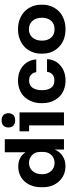

<svg xmlns="http://www.w3.org/2000/svg" viewBox="750 -1559 828 2368"><g transform="rotate(-90 1164.0 -375.0)"><path d="M298.8 18.1Q184.6 18.1 111.8 -60.8Q39.1 -139.6 39.1 -259.8V-283.2Q39.1 -362.8 70.1 -426.5Q101.1 -490.2 159.4 -527.1Q217.8 -564 293 -564Q412.6 -564 470.2 -473.1V-730H630.9V0H503.9V-115.2Q477.5 -50.8 424.3 -16.4Q371.1 18.1 298.8 18.1ZM338.9 -116.2Q396.5 -116.2 435.3 -154.3Q474.1 -192.4 474.1 -257.8V-294.9Q474.1 -357.4 434.1 -394.3Q394 -431.2 337.9 -431.2Q276.9 -431.2 238 -386.7Q199.2 -342.3 199.2 -272Q199.2 -200.7 238.3 -158.4Q277.3 -116.2 338.9 -116.2Z M775.9 -685.1Q775.9 -723.1 798.1 -746.1Q820.3 -769 863.8 -769Q907.2 -769 929.4 -746.1Q951.7 -723.1 951.7 -685.1Q951.7 -647.5 929.4 -624.8Q907.2 -602.1 863.8 -602.1Q820.3 -602.1 798.1 -624.8Q775.9 -647.5 775.9 -685.1ZM961.4 0H801.8V-430.2H728.5V-547.9H961.4Z M1355.5 19Q1300.3 19 1253.9 3.4Q1207.5 -12.2 1175 -39.1Q1142.6 -65.9 1119.9 -102.1Q1097.2 -138.2 1086.4 -179Q1075.7 -219.7 1075.7 -263.2V-282.2Q1075.7 -338.9 1094 -389.6Q1112.3 -440.4 1146.5 -480.2Q1180.7 -520 1234.4 -543.5Q1288.1 -566.9 1354.5 -566.9Q1464.4 -566.9 1536.6 -504.2Q1608.9 -441.4 1614.7 -341.8H1457.5Q1453.6 -380.4 1426.8 -405.3Q1399.9 -430.2 1354.5 -430.2Q1295.4 -430.2 1265.6 -387.7Q1235.8 -345.2 1235.8 -272Q1235.8 -200.7 1264.9 -159.4Q1293.9 -118.2 1355.5 -118.2Q1402.3 -118.2 1429.7 -142.3Q1457 -166.5 1462.4 -209H1618.7Q1613.8 -107.4 1540 -44.2Q1466.3 19 1355.5 19Z M1987.3 19Q1931.2 19 1882.6 4.2Q1834 -10.7 1798.3 -36.9Q1762.7 -63 1737.3 -98.1Q1711.9 -133.3 1699.2 -174.8Q1686.5 -216.3 1686.5 -261.2V-284.2Q1686.5 -342.3 1707.5 -393.8Q1728.5 -445.3 1766.8 -483.6Q1805.2 -522 1862.3 -544.4Q1919.4 -566.9 1987.3 -566.9Q2055.7 -566.9 2113 -544.4Q2170.4 -522 2208.7 -483.6Q2247.1 -445.3 2268.3 -393.8Q2289.6 -342.3 2289.6 -284.2V-261.2Q2289.6 -205.1 2269 -154.5Q2248.5 -104 2210.9 -65.2Q2173.3 -26.4 2115.5 -3.7Q2057.6 19 1987.3 19ZM1987.3 -116.2Q2055.2 -116.2 2092.3 -159.2Q2129.4 -202.1 2129.4 -272Q2129.4 -343.3 2091.3 -387.7Q2053.2 -432.1 1987.3 -432.1Q1921.9 -432.1 1884.3 -387.7Q1846.7 -343.3 1846.7 -272Q1846.7 -202.6 1883.5 -159.4Q1920.4 -116.2 1987.3 -116.2Z"/></g></svg>

Font: Sora
Style: Bold
Weight: 700
Designer: Jonathan Barnbrook, Julián Moncada
Foundry: Barnbrook Fonts
Version: Version 2.000